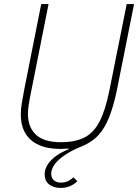

<svg xmlns="http://www.w3.org/2000/svg" viewBox="-20 -718 683 941"><path d="M182 -698H218L133 -271Q125 -232 121 -206.5Q117 -181 117 -160Q117 -94 156.5 -57.5Q196 -21 278 -21Q349 -21 394.5 -44.5Q440 -68 468.5 -123.5Q497 -179 516 -274L601 -698H637L552 -272Q538 -207 521.5 -161Q505 -115 484 -83.5Q463 -52 437 -32.5Q411 -13 379 0Q332 19 298.5 41.5Q265 64 248 87.5Q231 111 231 133Q231 155 244.5 166Q258 177 278 177Q299 177 314.5 169Q330 161 340 151L359 170Q347 183 326 193Q305 203 277 203Q244 203 221.5 186.5Q199 170 199 135Q199 116 209.5 95.5Q220 75 245.5 53.5Q271 32 317 13L316 10Q306 10 296.5 11Q287 12 276 12Q214 12 170.5 -7.5Q127 -27 104.5 -64.5Q82 -102 82 -158Q82 -185 87 -213Q92 -241 99 -280Z"/></svg>

Font: IBM Plex Sans ExtraLight
Style: Italic
Weight: 250
Italic angle: -11.31°
Designer: Mike Abbink, Paul van der Laan, Pieter van Rosmalen
Foundry: Bold Monday
Version: Version 3.201